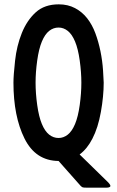

<svg xmlns="http://www.w3.org/2000/svg" viewBox="-20 -675 540 885"><path d="M479 166Q492 180 488 185Q484 190 470 190H379Q365 190 361 188.5Q357 187 351 181L250 67Q144 66 93 -36.5Q42 -139 42 -294Q42 -327 49.5 -395.5Q57 -464 80.5 -522.5Q104 -581 144.5 -618Q185 -655 251 -655Q293 -655 326 -637.5Q359 -620 382 -590.5Q405 -561 419.5 -522Q434 -483 443 -439Q452 -395 455 -350Q458 -305 458 -294Q458 -232 445 -159Q432 -86 406 -36Q382 11 347 37ZM250 -548Q226 -548 206.5 -532.5Q187 -517 173 -483.5Q159 -450 151.5 -396Q144 -342 144 -294Q144 -245 151.5 -191Q159 -137 173 -103.5Q187 -70 206.5 -54.5Q226 -39 250 -39Q273 -39 292.5 -54.5Q312 -70 326 -103.5Q340 -137 347.5 -191Q355 -245 355 -294Q355 -342 347.5 -396Q340 -450 326 -483.5Q312 -517 292.5 -532.5Q273 -548 250 -548Z"/></svg>

Font: NanumGothicCoding
Style: Bold
Weight: 700
Monospace: yes
Designer: Kwon Bruce; Nicolas Noh; Sung-woo Choi; Go-un Cha; Soo-hyun Park;
Foundry: NHN Corporation
Version: Version 2.000;PS 1;hotconv 1.0.49;makeotf.lib2.0.14853